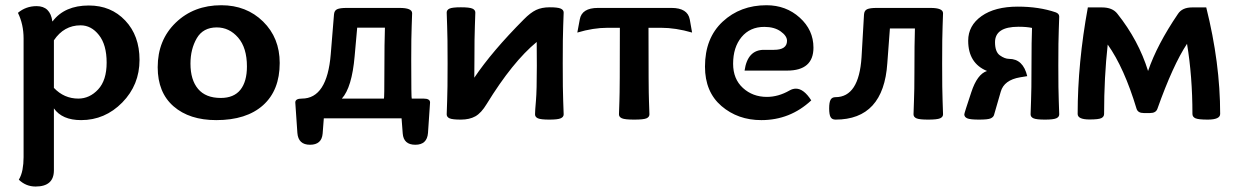

<svg xmlns="http://www.w3.org/2000/svg" viewBox="-20 -448 4667 727"><path d="M276.4 -74.7Q319.3 -74.7 351.6 -109.4Q383.8 -144 383.8 -210.9Q383.8 -278.3 354.7 -315.2Q325.7 -352.1 285.2 -352.1Q222.2 -352.1 184.1 -295.4V-115.2Q222.7 -74.7 276.4 -74.7ZM178.2 -367.2H179.2Q224.6 -427.2 316.4 -427.2Q400.4 -427.2 454.3 -370.1Q508.3 -313 508.3 -221.2Q508.3 -126.5 442.9 -59.8Q377.4 6.8 287.1 6.8Q215.3 6.8 184.1 -37.6V196.8Q184.1 258.3 114.7 258.3Q78.1 258.3 51.3 232.4Q61 216.3 65.2 194.3Q69.3 172.4 69.3 147.5V-302.2Q69.3 -356 47.9 -399.4Q78.1 -424.8 118.7 -424.8Q170.4 -424.8 178.2 -367.2Z M798.8 6.8Q697.3 6.8 637.2 -45.4Q577.1 -97.7 577.1 -193.4Q577.1 -296.4 645.5 -362.3Q713.9 -428.2 817.9 -428.2Q913.1 -428.2 976.1 -366.5Q1039.1 -304.7 1039.1 -209.5Q1039.1 -106 976.1 -49.6Q913.1 6.8 798.8 6.8ZM815.9 -77.1Q865.7 -77.1 890.4 -108.2Q915 -139.2 915 -196.3Q915 -267.1 881.6 -305.7Q848.1 -344.2 800.8 -344.2Q749 -344.2 725.1 -303.2Q701.2 -262.2 701.2 -207Q701.2 -145.5 730 -111.3Q758.8 -77.1 815.9 -77.1Z M1552.7 100.1Q1508.3 100.1 1504.9 57.6L1500.5 0H1206.1L1201.7 57.6Q1198.2 100.1 1153.8 100.1Q1109.4 100.1 1106 55.2Q1098.1 -52.7 1098.1 -60.1Q1098.1 -74.7 1123 -74.7Q1218.8 -74.7 1232.4 -243.2L1244.6 -392.6Q1245.6 -408.2 1256.6 -413.1Q1267.6 -418 1293 -418H1493.2Q1540.5 -418 1540.5 -397.9Q1540.5 -385.3 1538.8 -348.1Q1537.1 -311 1537.1 -220.2Q1537.1 -74.2 1539.1 -74.2V-74.7H1583.5Q1608.4 -74.7 1608.4 -60.1Q1608.4 -52.7 1600.6 55.2Q1597.2 100.1 1552.7 100.1ZM1433.6 -74.2Q1435.5 -74.2 1435.5 -185.5Q1435.5 -287.1 1437.5 -343.3H1332.5L1322.8 -234.9Q1312.5 -116.7 1274.4 -74.7H1433.6Z M2060.1 4.9Q2027.8 4.9 2016.8 0Q2005.9 -4.9 2005.9 -15.1Q2005.9 -28.3 2009.3 -66.4Q2012.7 -104.5 2012.7 -198.7Q2012.7 -273.9 2012.2 -289.1Q1920.9 -213.9 1822.8 -54.2Q1802.2 -20 1780 -7.6Q1757.8 4.9 1725.1 4.9Q1692.9 4.9 1682.1 0Q1671.4 -4.9 1671.4 -15.1Q1671.4 -27.8 1673.1 -66.2Q1674.8 -104.5 1674.8 -208Q1674.8 -311 1673.1 -349.1Q1671.4 -387.2 1671.4 -400.4Q1671.4 -410.6 1682.1 -415.5Q1692.9 -420.4 1725.1 -420.4Q1757.3 -420.4 1768.6 -415.5Q1779.8 -410.6 1779.8 -400.4Q1779.8 -387.2 1778.1 -349.1Q1776.4 -311 1776.4 -218.3L1775.9 -153.8Q1843.3 -253.9 1963.4 -374.5Q1988.3 -399.9 2009.8 -410.2Q2031.2 -420.4 2061.5 -420.4Q2091.8 -420.4 2103 -415.5Q2114.3 -410.6 2114.3 -400.4Q2114.3 -387.2 2112.5 -349.1Q2110.8 -311 2110.8 -208Q2110.8 -104.5 2112.5 -66.2Q2114.3 -27.8 2114.3 -15.1Q2114.3 -4.9 2103 0Q2091.8 4.9 2060.1 4.9Z M2381.3 4.9Q2346.2 4.9 2335 0Q2323.7 -4.9 2323.7 -15.1Q2323.7 -27.8 2325.4 -66.2Q2327.1 -104.5 2327.1 -342.8H2280.8Q2226.1 -342.8 2166 -324.7L2175.3 -374.5Q2183.1 -418 2244.1 -418H2522.5Q2583.5 -418 2591.8 -374.5L2600.6 -324.7Q2538.6 -342.8 2482.9 -342.8H2435.5Q2435.5 -104.5 2437.3 -66.2Q2439 -27.8 2439 -15.1Q2439 -4.9 2428 0Q2417 4.9 2381.3 4.9Z M2872.6 -259.3H2910.6Q2960 -259.3 2960 -293.5Q2960 -312 2936 -329.1Q2912.1 -346.2 2874 -346.2Q2819.8 -346.2 2787.8 -307.6Q2755.9 -269 2755.9 -206.5Q2755.9 -148.9 2793 -115Q2830.1 -81.1 2883.8 -81.1Q2927.2 -81.1 2969.7 -105.5Q2981.4 -112.3 2993.7 -112.3Q3023.4 -112.3 3051.8 -67.9Q2971.7 6.8 2862.8 6.8Q2773.9 6.8 2711.7 -46.6Q2649.4 -100.1 2649.4 -195.8Q2649.4 -303.7 2716.3 -366Q2783.2 -428.2 2882.3 -428.2Q2956.1 -428.2 3008.1 -381.3Q3060.1 -334.5 3060.1 -267.6Q3060.1 -180.7 2960.4 -180.7H2799.3Q2810.5 -259.3 2872.6 -259.3Z M3494.6 4.9Q3460.9 4.9 3450 0Q3439 -4.9 3439 -15.1Q3439 -27.8 3440.7 -66.2Q3442.4 -104.5 3442.4 -173.3Q3442.4 -287.1 3444.3 -340.3H3349.6L3339.8 -209Q3325.7 4.9 3143.6 4.9Q3130.4 4.9 3125 -4.6Q3119.6 -14.2 3119.6 -37.6Q3119.6 -60.5 3125 -70.3Q3130.4 -80.1 3143.6 -80.1Q3232.4 -80.1 3242.2 -231.4L3251.5 -392.6Q3252.4 -408.2 3263.4 -413.1Q3274.4 -418 3299.8 -418H3503.4Q3550.8 -418 3550.8 -397.9Q3550.8 -385.3 3549.1 -348.1Q3547.4 -311 3547.4 -207.5Q3547.4 -104.5 3549.1 -66.2Q3550.8 -27.8 3550.8 -15.1Q3550.8 -4.9 3539.6 0Q3528.3 4.9 3494.6 4.9Z M3936.5 4.9Q3904.3 4.9 3893.3 0Q3882.3 -4.9 3882.3 -15.1Q3882.3 -27.8 3884 -66.2Q3885.7 -104.5 3885.7 -200.4Q3885.7 -296.4 3887.7 -342.3Q3867.2 -346.7 3836.4 -346.7Q3747.6 -346.7 3747.6 -288.1Q3747.6 -251.5 3766.1 -238.3Q3784.7 -225.1 3800.8 -225.1Q3854 -225.1 3869.6 -159.7L3842.8 -155.3Q3781.7 -145 3769.3 -100.8Q3756.8 -56.6 3743.7 -12.2Q3741.2 -4.4 3731.2 0.2Q3721.2 4.9 3687 4.9Q3653.3 4.9 3642.3 0Q3631.3 -4.9 3631.3 -15.1Q3631.3 -19.5 3657.7 -98.6Q3680.2 -167.5 3717.3 -179.2Q3646 -208.5 3646 -293.9Q3646 -351.1 3696.5 -387Q3747.1 -422.9 3834 -422.9Q3914.1 -422.9 3977.1 -401.4Q3990.7 -396.5 3990.7 -385.3Q3990.7 -372.1 3989 -334Q3987.3 -295.9 3987.3 -200.2Q3987.3 -104.5 3989 -66.2Q3990.7 -27.8 3990.7 -15.1Q3990.7 -4.9 3979.5 0Q3968.3 4.9 3936.5 4.9Z M4552.7 4.9Q4517.6 4.9 4506.3 -0.2Q4495.1 -5.4 4495.1 -16.6Q4495.1 -158.7 4474.6 -282.2Q4421.4 -201.7 4362.3 -35.6Q4356.4 -20 4335 -20H4310.5Q4289.1 -20 4283.7 -35.6Q4236.8 -191.4 4174.3 -279.3Q4160.6 -156.2 4160.6 -16.6Q4160.6 -5.9 4150.1 -0.7Q4139.6 4.4 4105.5 4.4Q4060.5 4.4 4060.5 -16.6Q4060.5 -209.5 4099.1 -419.9H4152.8Q4192.4 -419.9 4210.9 -396Q4291 -295.4 4327.1 -179.2Q4361.3 -279.3 4440.4 -395.5Q4456.5 -419.9 4493.7 -419.9H4547.4Q4600.1 -209.5 4600.1 -16.6Q4600.1 4.9 4552.7 4.9Z"/></svg>

Font: ALMAS
Style: Bold
Weight: 700
Designer: ALMAS Font/ by Husham Jawad Kadhim, derived from the Bainsely font by/ Paul James MIller
Foundry: High-Logic / Made with FontCreator
Version: Version 1.411;September 19, 2021;FontCreator 14.0.0.2814 32-